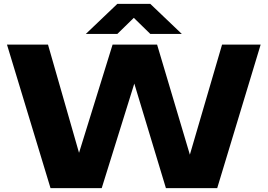

<svg xmlns="http://www.w3.org/2000/svg" viewBox="-20 -970 1380 990"><path d="M1125 -740H1324L1100 0H835.5L672.5 -539L504.5 0H240.5L16 -740H227.5L387.5 -182L560.5 -740H790L959 -172.5ZM917.5 -795H755L670 -878L585 -795H422.5L585 -950H755Z"/></svg>

Font: Encode Sans Expanded ExtraBold
Style: Regular
Weight: 800
Width: 7
Designer: Multiple Designers
Foundry: Impallari Type
Version: Version 2.000